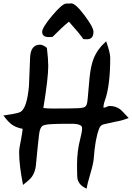

<svg xmlns="http://www.w3.org/2000/svg" viewBox="-30 -1041 780 1134"><path d="M581 -405Q593 -405 600 -410Q607 -415 619 -415Q655 -415 683 -393Q690 -387 730 -344Q686 -327 650 -322Q644 -320 606 -312Q594 -310 574 -304Q562 -298 555 -280Q532 -220 524 -108Q522 -76 503.5 -14.5Q485 47 482 73Q438 55 428 17Q425 3 425 -68Q425 -149 444 -221Q455 -263 455 -285Q455 -310 391 -310Q308 -310 277 -308Q234 -306 222 -298Q206 -288 201 -249Q194 -191 183 -75Q179 -12 142 21Q135 28 106 51Q83 -65 83 -141Q83 -166 93 -210Q102 -258 104 -280Q63 -288 39 -306Q19 -320 -10 -359Q16 -363 42 -367Q77 -373 91 -380Q129 -402 141 -532Q144 -619 148 -706Q153 -777 206 -777Q225 -777 247 -758Q255 -691 255 -651Q255 -579 226 -403Q251 -400 283 -400Q389 -400 434 -402Q458 -404 466 -407Q480 -412 484 -431Q486 -438 488 -459Q494 -521 499 -583Q506 -651 523 -695Q546 -752 597 -797Q621 -729 621 -701Q621 -533 589 -446Q581 -425 581 -405ZM483 -809Q480 -809 462 -810Q442 -841 377 -913Q342 -885 280 -823L261 -822Q219 -821 219 -853Q219 -878 278.5 -949Q338 -1020 362 -1020Q366 -1020 376 -1020Q386 -1021 391 -1021Q416 -1021 469 -950.5Q522 -880 522 -853Q522 -809 483 -809Z"/></svg>

Font: Wortlaut AH
Style: SemiBold
Weight: 600
Designer: Andreas Höfeld
Foundry: Fontgrube AH
Version: Version 2.59